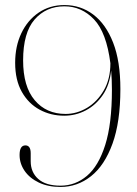

<svg xmlns="http://www.w3.org/2000/svg" viewBox="-20 -730 541 760"><path d="M219.5 10Q170 10 133.5 -7.5Q97 -25 77.2 -54Q57.5 -83 57.5 -116.5Q57.5 -154.5 80.5 -154.5Q101.5 -154.5 101.5 -123.5V-92Q101.5 -48 131.5 -21.5Q161.5 5 219.5 5Q278 5 324 -33.8Q370 -72.5 396.5 -156.2Q423 -240 423 -374.5Q423 -415 420 -451Q414 -393.5 386.8 -353.8Q359.5 -314 319.5 -293Q279.5 -272 234 -272Q181 -272 137 -295.8Q93 -319.5 66.5 -366.2Q40 -413 40 -481.5Q40 -547 64.5 -598.5Q89 -650 133 -680Q177 -710 235 -710Q299 -710 349 -672.5Q399 -635 427.8 -561.2Q456.5 -487.5 456.5 -377.5Q456.5 -247 425.2 -161Q394 -75 340.2 -32.5Q286.5 10 219.5 10ZM71.5 -491Q71.5 -387.5 117.5 -333.2Q163.5 -279 239.5 -279Q284 -279 324.5 -303.2Q365 -327.5 391 -372.5Q417 -417.5 417 -479.5Q401.5 -601.5 352.2 -653.2Q303 -705 235 -705Q162.5 -705 117 -652.8Q71.5 -600.5 71.5 -491Z"/></svg>

Font: Fraunces 144pt Thin
Style: Regular
Weight: 100
Version: Version 1.000;[f99f86859]